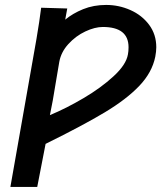

<svg xmlns="http://www.w3.org/2000/svg" viewBox="-20 -738 640 758"><path d="M142.5 -707.5 245.5 -704.5 237.5 -660.5Q267 -685 308.2 -701.8Q349.5 -718.5 399 -718.5Q449.5 -718.5 495 -698.2Q540.5 -678 568.8 -640Q597 -602 597 -551.5Q597 -535 593 -514Q580.5 -452 530 -399Q479.5 -346 393.2 -294.2Q307 -242.5 160 -170L127 0H21L124 -584.5Q136 -655 142.5 -707.5ZM485 -523Q487.5 -535.5 487.5 -551.5Q487.5 -631.5 386 -631.5Q354.5 -631.5 316.8 -613.8Q279 -596 250 -564.2Q221 -532.5 214 -493.5L202 -422.5Q187 -328.5 177 -283.5Q242 -310.5 310.2 -350.8Q378.5 -391 428.2 -436.8Q478 -482.5 485 -523Z"/></svg>

Font: JuliaMono SemiBold
Style: Italic
Weight: 600
Italic angle: -9°
Monospace: yes
Designer: cormullion
Foundry: corm
Version: Version 0.056; ttfautohint (v1.8.4)